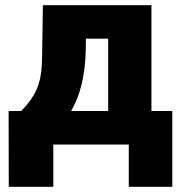

<svg xmlns="http://www.w3.org/2000/svg" viewBox="-20 -548 683 728"><path d="M60.1 -127Q99.6 -166.5 117.4 -205.6Q135.3 -244.6 138.2 -296.4L139.6 -332.5L142.6 -528.3H554.2V-127H633.3V160.2H468.3V0H182.1V160.2H13.2L12.7 -127ZM249.5 -127H390.1V-401.4H305.7L305.2 -357.9Q301.8 -215.3 249.5 -127Z"/></svg>

Font: Sadagaat-English
Style: Regular
Weight: 900
Designer: Ahmed alsheikh
Foundry: Ahmed alsheikh Design
Version: Version 2.137;January 17, 2018;FontCreator 11.0.0.2408 64-bi